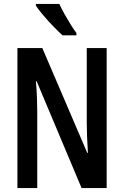

<svg xmlns="http://www.w3.org/2000/svg" viewBox="-20 -959 632 979"><path d="M523.9 0H396L167 -544.4H163.1Q167 -499 168.5 -460.4Q169.9 -421.9 169.9 -390.6V0H68.8V-713.9H195.8L424.8 -179.7H428.2Q425.3 -226.1 423.8 -264.4Q422.4 -302.7 422.4 -332V-713.9H523.9ZM282.7 -939Q292.5 -916.5 308.1 -888.7Q323.7 -860.8 340.1 -834.5Q356.4 -808.1 369.6 -791V-778.8H298.8Q280.3 -795.4 253.2 -823.2Q226.1 -851.1 201.2 -880.4Q176.3 -909.7 163.1 -929.7V-939Z"/></svg>

Font: Open Sans Condensed SemiBold
Style: Regular
Weight: 600
Width: 3
Designer: Monotype Design Team
Foundry: Monotype Imaging Inc.
Version: Version 3.000; ttfautohint (v1.8.4)